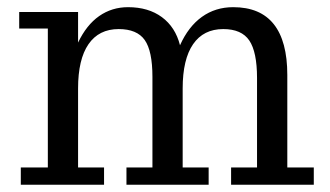

<svg xmlns="http://www.w3.org/2000/svg" viewBox="-20 -507 907 527"><path d="M474.1 -382.8Q497.1 -434.1 534.2 -460.7Q571.3 -487.3 620.1 -487.3Q694.3 -487.3 731.4 -440.7Q768.6 -394 768.6 -301.3V-47.4H841.3V0H614.3V-47.4H685.5V-293Q685.5 -364.3 664.3 -395.8Q643.1 -427.2 592.8 -427.2Q538.6 -427.2 510 -385.7Q481.4 -344.2 481.4 -264.2V-47.4H552.7V0H327.1V-47.4H398.4V-295.9Q398.4 -367.2 377.2 -397.2Q356 -427.2 305.7 -427.2Q251.5 -427.2 222.9 -385.7Q194.3 -344.2 194.3 -264.2V-47.4H265.6V0H37.1V-47.4H111.3V-428.7H32.7V-474.1H194.3V-390.1Q217.3 -438.5 252.2 -462.9Q287.1 -487.3 331.5 -487.3Q387.2 -487.3 424.3 -460Q461.4 -432.6 474.1 -382.8Z"/></svg>

Font: KhunPaOh
Style: Regular
Weight: 400
Designer: Khon Soe Zaw Thu
Version: Version 1.00 July 11, 2016, initial release